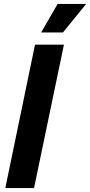

<svg xmlns="http://www.w3.org/2000/svg" viewBox="-20 -956 458 976"><path d="M7 0H153L305 -729H158ZM189 -791H300L418 -936H273Z"/></svg>

Font: Mona Sans
Style: Bold Italic
Weight: 700
Italic angle: -11.7°
Designer: Deni Anggara
Foundry: GitHub
Version: Version 2.000;Glyphs 3.2.3 (3260)